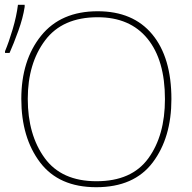

<svg xmlns="http://www.w3.org/2000/svg" viewBox="-20 -772 800 802"><path d="M696 -358Q696 -532 616 -628.5Q536 -725 388 -725Q234 -725 151.5 -622.5Q69 -520 69 -359Q69 -197 147.5 -93.5Q226 10 382 10Q540 10 618 -93.5Q696 -197 696 -358ZM96 -359Q96 -507 168.5 -603.5Q241 -700 388 -700Q523 -700 596 -610.5Q669 -521 669 -358Q669 -206 599.5 -110.5Q530 -15 383 -15Q237 -15 166.5 -112Q96 -209 96 -359ZM1 -551H20Q37 -589 56.5 -643Q76 -697 83 -743V-752H55Q49 -704 33 -650Q17 -596 1 -558Z"/></svg>

Font: Noto Sans UI Thin
Style: Regular
Weight: 250
Designer: Monotype Design Team
Foundry: Monotype Imaging Inc.
Version: Version 1.901